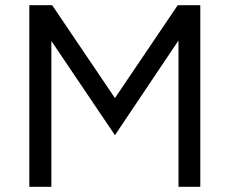

<svg xmlns="http://www.w3.org/2000/svg" viewBox="-20 -720 886 740"><path d="M93 -700H181L423 -342L665 -700H752V0H668V-564L423 -199L178 -562V0H93Z"/></svg>

Font: Oak Sans
Style: Regular
Weight: 400
Designer: Erik Kennedy, Walven
Foundry: Erik Kennedy, Walven
Version: Version 1.000